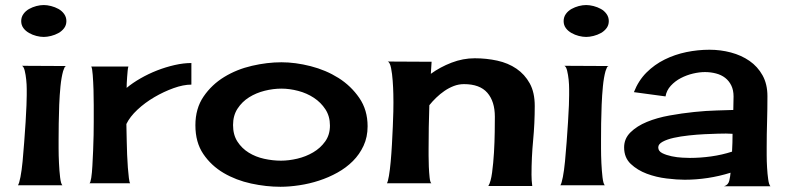

<svg xmlns="http://www.w3.org/2000/svg" viewBox="-20 -713 3053 747"><path d="M65.4 -457 237.3 -456.1Q232.4 -455.1 230 -447.8Q227.5 -440.4 225.6 -436.5Q218.8 -412.1 215.3 -377.4Q211.9 -342.8 210.4 -305.2Q209 -267.6 208.5 -232.4Q208 -197.3 208 -170.9Q208 -162.1 208 -135.3Q208 -108.4 209.5 -78.1Q210.9 -47.9 213.9 -22.9Q216.8 2 222.7 7.8H49.8Q54.7 1 59.6 -24.4Q64.5 -49.8 67.9 -85Q71.3 -120.1 74.2 -160.6Q77.1 -201.2 79.6 -237.8Q82 -274.4 83 -303.2Q84 -332 84 -342.8Q84 -348.6 84 -366.2Q84 -383.8 82 -402.8Q80.1 -421.9 76.2 -438Q72.3 -454.1 65.4 -457ZM150.4 -693.4Q163.1 -693.4 178.7 -689.5Q194.3 -685.5 207.5 -678.2Q220.7 -670.9 229.5 -658.7Q238.3 -646.5 238.3 -630.9Q238.3 -615.2 229.5 -603.5Q220.7 -591.8 207.5 -584.5Q194.3 -577.1 178.7 -573.2Q163.1 -569.3 150.4 -569.3Q136.7 -569.3 121.6 -573.2Q106.4 -577.1 93.3 -584.5Q80.1 -591.8 71.3 -603.5Q62.5 -615.2 62.5 -630.9Q62.5 -646.5 71.3 -658.7Q80.1 -670.9 93.3 -678.2Q106.4 -685.5 121.6 -689.5Q136.7 -693.4 150.4 -693.4Z M472.7 -371.1Q496.1 -390.6 526.9 -408.2Q557.6 -425.8 591.3 -439Q625 -452.1 659.7 -460Q694.3 -467.8 724.6 -467.8V-383.8Q693.4 -383.8 655.3 -370.1Q617.2 -356.4 580.6 -335Q543.9 -313.5 514.6 -286.1Q485.4 -258.8 471.7 -230.5Q471.7 -223.6 472.2 -205.1Q472.7 -186.5 473.1 -162.1Q473.6 -137.7 474.6 -110.8Q475.6 -84 477.5 -60.5Q479.5 -37.1 481.4 -20.5Q483.4 -3.9 486.3 0H328.1Q332 -2 335 -21Q337.9 -40 339.4 -67.4Q340.8 -94.7 342.3 -126.5Q343.8 -158.2 344.2 -187.5Q344.7 -216.8 344.7 -238.3Q344.7 -259.8 344.7 -266.6Q344.7 -275.4 344.7 -303.7Q344.7 -332 343.8 -363.3Q342.8 -394.5 340.8 -421.4Q338.9 -448.2 335 -454.1H479.5Q477.5 -448.2 476.6 -437Q475.6 -425.8 474.6 -413.1Q473.6 -400.4 473.1 -388.7Q472.7 -377 472.7 -371.1Z M1075.2 -470.7Q1128.9 -470.7 1188.5 -455.6Q1248 -440.4 1296.9 -409.7Q1345.7 -378.9 1377.9 -332Q1410.2 -285.2 1410.2 -221.7Q1410.2 -179.7 1394.5 -146Q1378.9 -112.3 1353 -86.4Q1327.1 -60.5 1293 -41.5Q1258.8 -22.5 1221.2 -10.3Q1183.6 2 1144.5 7.8Q1105.5 13.7 1071.3 13.7Q1015.6 13.7 957 1Q898.4 -11.7 850.1 -40Q801.8 -68.4 771 -113.8Q740.2 -159.2 740.2 -225.6Q740.2 -291 772 -337.4Q803.7 -383.8 852.5 -413.6Q901.4 -443.4 960.4 -457Q1019.5 -470.7 1075.2 -470.7ZM886.7 -226.6Q886.7 -188.5 903.8 -162.1Q920.9 -135.7 947.8 -119.1Q974.6 -102.5 1007.8 -95.2Q1041 -87.9 1073.2 -87.9Q1103.5 -87.9 1136.7 -95.7Q1169.9 -103.5 1198.2 -120.1Q1226.6 -136.7 1245.1 -162.6Q1263.7 -188.5 1263.7 -224.6Q1263.7 -260.7 1246.1 -287.6Q1228.5 -314.5 1201.2 -332.5Q1173.8 -350.6 1140.1 -359.4Q1106.4 -368.2 1075.2 -368.2Q1043 -368.2 1009.8 -359.9Q976.6 -351.6 949.2 -334.5Q921.9 -317.4 904.3 -290.5Q886.7 -263.7 886.7 -226.6Z M2060.5 -300.8Q2060.5 -233.4 2054.2 -167Q2047.9 -100.6 2047.9 -33.2Q2047.9 -10.7 2050.8 10.7H1879.9Q1889.6 -4.9 1894.5 -41.5Q1899.4 -78.1 1901.9 -119.6Q1904.3 -161.1 1904.8 -199.7Q1905.3 -238.3 1905.3 -258.8Q1905.3 -318.4 1876 -352.1Q1846.7 -385.7 1785.2 -385.7Q1764.6 -385.7 1745.6 -378.4Q1726.6 -371.1 1709.5 -359.4Q1692.4 -347.7 1677.2 -333Q1662.1 -318.4 1650.4 -303.7Q1647.5 -218.8 1647.5 -133.8Q1647.5 -127 1647.5 -106.9Q1647.5 -86.9 1648.4 -64.5Q1649.4 -42 1651.4 -22.9Q1653.3 -3.9 1658.2 0H1485.4Q1489.3 -5.9 1493.2 -28.8Q1497.1 -51.8 1500 -83.5Q1502.9 -115.2 1504.9 -151.4Q1506.8 -187.5 1508.3 -220.7Q1509.8 -253.9 1510.3 -279.3Q1510.7 -304.7 1510.7 -314.5Q1510.7 -322.3 1510.3 -347.2Q1509.8 -372.1 1507.8 -398.9Q1505.9 -425.8 1501.5 -448.2Q1497.1 -470.7 1488.3 -473.6L1659.2 -472.7L1656.2 -425.8Q1692.4 -452.1 1736.8 -469.2Q1781.2 -486.3 1827.1 -486.3Q1872.1 -486.3 1914.6 -477.1Q1957 -467.8 1989.3 -445.8Q2021.5 -423.8 2041 -388.7Q2060.5 -353.5 2060.5 -300.8Z M2175.8 -457 2347.7 -456.1Q2342.8 -455.1 2340.3 -447.8Q2337.9 -440.4 2335.9 -436.5Q2329.1 -412.1 2325.7 -377.4Q2322.3 -342.8 2320.8 -305.2Q2319.3 -267.6 2318.8 -232.4Q2318.4 -197.3 2318.4 -170.9Q2318.4 -162.1 2318.4 -135.3Q2318.4 -108.4 2319.8 -78.1Q2321.3 -47.9 2324.2 -22.9Q2327.1 2 2333 7.8H2160.2Q2165 1 2169.9 -24.4Q2174.8 -49.8 2178.2 -85Q2181.6 -120.1 2184.6 -160.6Q2187.5 -201.2 2189.9 -237.8Q2192.4 -274.4 2193.4 -303.2Q2194.3 -332 2194.3 -342.8Q2194.3 -348.6 2194.3 -366.2Q2194.3 -383.8 2192.4 -402.8Q2190.4 -421.9 2186.5 -438Q2182.6 -454.1 2175.8 -457ZM2260.7 -693.4Q2273.4 -693.4 2289.1 -689.5Q2304.7 -685.5 2317.9 -678.2Q2331.1 -670.9 2339.8 -658.7Q2348.6 -646.5 2348.6 -630.9Q2348.6 -615.2 2339.8 -603.5Q2331.1 -591.8 2317.9 -584.5Q2304.7 -577.1 2289.1 -573.2Q2273.4 -569.3 2260.7 -569.3Q2247.1 -569.3 2231.9 -573.2Q2216.8 -577.1 2203.6 -584.5Q2190.4 -591.8 2181.6 -603.5Q2172.9 -615.2 2172.9 -630.9Q2172.9 -646.5 2181.6 -658.7Q2190.4 -670.9 2203.6 -678.2Q2216.8 -685.5 2231.9 -689.5Q2247.1 -693.4 2260.7 -693.4Z M2796.9 11.7Q2813.5 6.8 2817.4 -10.3Q2821.3 -27.3 2822.3 -41Q2778.3 -27.3 2733.4 -20.5Q2688.5 -13.7 2643.6 -13.7Q2614.3 -13.7 2573.7 -18.6Q2533.2 -23.4 2496.6 -37.1Q2460 -50.8 2434.1 -75.2Q2408.2 -99.6 2408.2 -139.6Q2408.2 -173.8 2433.1 -198.2Q2458 -222.7 2497.1 -238.8Q2536.1 -254.9 2585 -263.7Q2633.8 -272.5 2680.7 -277.3Q2727.5 -282.2 2768.6 -283.2Q2809.6 -284.2 2833 -285.2Q2833 -298.8 2833.5 -311.5Q2834 -324.2 2834 -337.9Q2834 -362.3 2825.2 -380.4Q2816.4 -398.4 2801.3 -410.2Q2786.1 -421.9 2765.6 -427.2Q2745.1 -432.6 2722.7 -432.6Q2701.2 -432.6 2676.3 -426.8Q2651.4 -420.9 2628.9 -409.2Q2606.4 -397.5 2589.8 -379.4Q2573.2 -361.3 2569.3 -337.9L2446.3 -354.5Q2463.9 -399.4 2495.1 -430.7Q2526.4 -461.9 2565.9 -481.4Q2605.5 -501 2650.4 -510.3Q2695.3 -519.5 2740.2 -519.5Q2783.2 -519.5 2823.7 -508.8Q2864.3 -498 2896 -476.1Q2927.7 -454.1 2946.8 -419.9Q2965.8 -385.7 2965.8 -338.9Q2965.8 -289.1 2964.4 -239.7Q2962.9 -190.4 2962.9 -140.6Q2962.9 -131.8 2962.9 -108.9Q2962.9 -85.9 2964.4 -61Q2965.8 -36.1 2968.8 -15.1Q2971.7 5.9 2977.5 11.7ZM2541 -139.6Q2541 -125 2556.6 -117.2Q2572.3 -109.4 2593.3 -105Q2614.3 -100.6 2634.8 -99.6Q2655.3 -98.6 2664.1 -98.6Q2705.1 -98.6 2747.1 -104.5Q2789.1 -110.4 2828.1 -123Q2829.1 -140.6 2829.6 -158.2Q2830.1 -175.8 2830.1 -192.4L2804.7 -193.4Q2795.9 -193.4 2772.9 -192.9Q2750 -192.4 2720.7 -190.9Q2691.4 -189.5 2659.7 -186Q2627.9 -182.6 2601.6 -176.8Q2575.2 -170.9 2558.1 -161.6Q2541 -152.3 2541 -139.6Z"/></svg>

Font: Cherry Cream Soda
Style: Regular
Weight: 400
Designer: Font Diner, Inc
Foundry: Font Diner, Inc
Version: Version 1.001